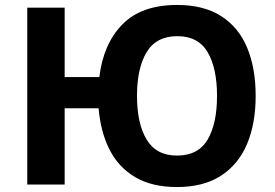

<svg xmlns="http://www.w3.org/2000/svg" viewBox="-20 -745 1110 775"><path d="M1012 -358Q1012 -247 977.5 -164.5Q943 -82 872.5 -36Q802 10 694 10Q594 10 526.5 -29.5Q459 -69 422.5 -140.5Q386 -212 378 -308H241V0H90V-714H241V-434H381Q397 -568 474 -646.5Q551 -725 695 -725Q803 -725 873.5 -679.5Q944 -634 978 -551.5Q1012 -469 1012 -358ZM533 -358Q533 -246 572 -181.5Q611 -117 694 -117Q780 -117 818 -181.5Q856 -246 856 -358Q856 -470 818 -534.5Q780 -599 696 -599Q611 -599 572 -534.5Q533 -470 533 -358Z"/></svg>

Font: Noto Sans
Style: Bold
Weight: 700
Designer: Monotype Design Team
Foundry: Monotype Imaging Inc.
Version: Version 2.000;GOOG;noto-source:20170915:90ef993387c0; ttfaut